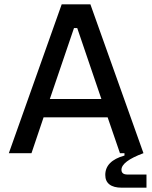

<svg xmlns="http://www.w3.org/2000/svg" viewBox="-20 -710 706 890"><path d="M468 101Q468 36 557 11V0H536L479 -166H182L126 0H21L266 -690H399L645 0Q543 38 543 77Q543 99 571 99H659V160H544Q507 160 487.5 145Q468 130 468 101ZM450 -251 338 -580H323L211 -251Z"/></svg>

Font: Mozilla Text BETA Medium
Style: Regular
Weight: 500
Designer: Studio DRAMA
Foundry: Studio DRAMA
Version: Version 0.100